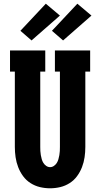

<svg xmlns="http://www.w3.org/2000/svg" viewBox="-20 -1007 540 1035"><path d="M250 8Q222 8 195 1.5Q168 -5 144.5 -20Q121 -35 104.5 -57.5Q88 -80 78 -106Q68 -132 64 -159.5Q60 -187 60 -215V-621H34V-735H224V-621H197V-215Q197 -204 197.5 -193Q198 -182 200 -171Q202 -160 205 -149Q208 -138 214 -128.5Q220 -119 229.5 -112.5Q239 -106 250 -106Q261 -106 270.5 -112.5Q280 -119 286 -128.5Q292 -138 295 -149Q298 -160 300 -171Q302 -182 302.5 -193Q303 -204 303 -215V-621H276V-735H466V-621H440V-215Q440 -187 436 -159.5Q432 -132 422 -106Q412 -80 395.5 -57.5Q379 -35 355.5 -20Q332 -5 305 1.5Q278 8 250 8ZM320 -789 260 -841 397 -987 473 -923ZM150 -789 90 -841 227 -987 303 -923Z"/></svg>

Font: Iosevka Slab Heavy
Style: Regular
Weight: 900
Monospace: yes
Designer: Belleve Invis
Foundry: Belleve Invis
Version: Version 11.1.0; ttfautohint (v1.8.3)